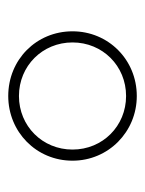

<svg xmlns="http://www.w3.org/2000/svg" viewBox="37 -885 352 466"><g transform="rotate(-90 213.0 -652.0)"><path d="M213 -496C301 -496 370 -565 370 -652C370 -740 301 -808 213 -808C126 -808 56 -740 56 -652C56 -565 126 -496 213 -496ZM213 -522C140 -522 83 -579 83 -652C83 -725 140 -782 213 -782C286 -782 343 -725 343 -652C343 -579 286 -522 213 -522Z"/></g></svg>

Font: Barlow Thin
Style: Regular
Weight: 250
Designer: Jeremy Tribby
Foundry: Tribby Type
Version: Version 1.422;hotconv 1.0.109;makeotfexe 2.5.65596